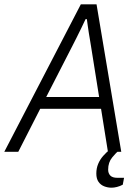

<svg xmlns="http://www.w3.org/2000/svg" viewBox="-50 -706 645 893"><path d="M-30 0 326 -686H399L514 0H452L420 -200H137L35 0ZM165 -255H411L373 -493Q371 -505 368.5 -520.5Q366 -536 363 -553.5Q360 -571 358 -587.5Q356 -604 354 -617H348Q340 -599 328.5 -576Q317 -553 306 -530.5Q295 -508 287 -493ZM469 167Q451 167 434.5 160.5Q418 154 408 139.5Q398 125 398 101Q398 77 406.5 56.5Q415 36 430 19Q445 2 463 -12H506L505 -8Q491 3 472 26Q453 49 453 83Q453 100 463 110.5Q473 121 496 121H527L521 153Q508 160 494 163.5Q480 167 469 167Z"/></svg>

Font: Archivo SemiCondensed ExtraLight
Style: Italic
Weight: 250
Width: 4
Italic angle: -10°
Designer: Hector Gatti
Foundry: Omnibus-Type
Version: Version 2.001